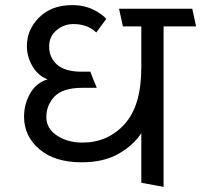

<svg xmlns="http://www.w3.org/2000/svg" viewBox="-20 -714 786 750"><path d="M266 -620Q230 -620 201 -596Q172 -572 172 -532Q172 -489 203 -461.5Q234 -434 298 -434H333Q339 -418 345 -402.5Q351 -387 358 -371H303Q225 -371 193 -337Q161 -303 161 -257Q161 -212 202.5 -184.5Q244 -157 302 -157Q401 -157 466.5 -229Q532 -301 532 -450V-611H460L445 -680H731L746 -611H619V16L532 0V-194Q502 -147 443.5 -113.5Q385 -80 299 -80Q194 -80 134 -131Q74 -182 74 -258Q74 -308 98 -349.5Q122 -391 166 -404Q129 -418 107 -455Q85 -492 85 -535Q85 -598 133 -646Q181 -694 262 -694Q310 -694 346 -675.5Q382 -657 395 -640L356 -587Q340 -603 317.5 -611.5Q295 -620 266 -620Z"/></svg>

Font: Palanquin
Style: Regular
Weight: 400
Designer: Pria Ravichandran
Version: Version 1.0.4